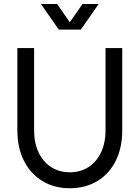

<svg xmlns="http://www.w3.org/2000/svg" viewBox="-20 -954 718 987"><path d="M69.3 -283.2V-707H155.3V-283.2Q155.3 -219.7 178.2 -170.9Q201.2 -122.1 242.7 -95.2Q284.2 -68.4 338.9 -68.4Q393.6 -68.4 435.1 -95.2Q476.6 -122.1 499.5 -170.9Q522.5 -219.7 522.5 -283.2V-707H608.4V-283.2Q608.4 -195.3 575.2 -127.9Q542 -60.5 480.5 -23.4Q418.9 13.7 338.9 13.7Q258.8 13.7 197.8 -23.4Q136.7 -60.5 103 -127.9Q69.3 -195.3 69.3 -283.2ZM282.2 -801.8H365.2L273.4 -933.6H190.4ZM312.5 -801.8H395.5L487.3 -933.6H404.3Z"/></svg>

Font: Wanted Sans Variable
Style: Regular
Weight: 400
Designer: Original Design by Kil Hyung-jin and Kang Hanbin, Wanted Lab, Inc; Hangeul from Source Han Sans by Jang Soo-young and Ka
Foundry: Wanted Lab, Inc.
Version: Version 1.003;Glyphs 3.2 (3227)